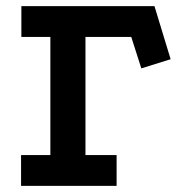

<svg xmlns="http://www.w3.org/2000/svg" viewBox="-20 -609 593 629"><path d="M50 -589H486L539 -415L443 -385L410 -488H260V-101H362V0H49V-101H145V-488H50Z"/></svg>

Font: Podkova
Style: Bold
Weight: 700
Designer: Ilya Yudin
Foundry: Cyreal (www.cyreal.org)
Version: Version 2.102; ttfautohint (v1.8.1.43-b0c9)